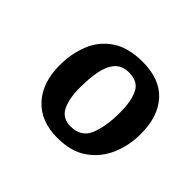

<svg xmlns="http://www.w3.org/2000/svg" viewBox="-98 -870 637 637"><g transform="rotate(45 221.0 -551.5)"><path d="M228 -362Q150 -362 106.5 -409.5Q63 -457 63 -539Q63 -592 81.5 -638.5Q100 -685 141.5 -713Q183 -741 250 -741Q331 -741 373 -695Q415 -649 415 -567Q415 -513 395 -466.5Q375 -420 334 -391Q293 -362 228 -362ZM232 -420Q282 -420 299 -462Q316 -504 316 -569Q316 -621 301 -652.5Q286 -684 243 -684Q211 -684 193.5 -664Q176 -644 169.5 -610Q163 -576 163 -534Q163 -481 178.5 -450.5Q194 -420 232 -420Z"/></g></svg>

Font: Literata 12pt SemiBold
Style: Italic
Weight: 600
Italic angle: -2°
Designer: Latin by Veronika Burian and Jose Scaglione. Greek by Irene Vlachou. Cyrillic by Vera Evstafieva
Foundry: TypeTogether
Version: Version 3.002